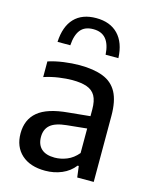

<svg xmlns="http://www.w3.org/2000/svg" viewBox="-121 -883 770 972"><g transform="rotate(15 264.0 -397.0)"><path d="M210 9Q131 9 86.2 -31.5Q41.5 -72 41.5 -142Q41.5 -214.5 90.5 -255.5Q139.5 -296.5 247.5 -306L384 -319.5L394.5 -256L256.5 -242Q197.5 -236 171.8 -213.8Q146 -191.5 146 -151.5Q146 -111 169.8 -89.2Q193.5 -67.5 239.5 -67.5Q271.5 -67.5 303.5 -80.5Q335.5 -93.5 361 -124V-352Q361 -398 346.5 -423.5Q332 -449 302 -459.5Q272 -470 225.5 -470Q194.5 -470 155.5 -464.5Q116.5 -459 78.5 -446.5V-528.5Q115 -540.5 159 -546.5Q203 -552.5 241.5 -552.5Q316 -552.5 365.2 -533.2Q414.5 -514 438.8 -469Q463 -424 463 -346V0H376.5L369 -58.5H363Q337 -25 296.8 -8Q256.5 9 210 9ZM102.5 -637.5Q106.5 -719 147.2 -761.8Q188 -804.5 261.5 -804.5Q334.5 -804.5 376.2 -761.5Q418 -718.5 421.5 -637.5H354.5Q351 -692 328.2 -719.2Q305.5 -746.5 261.5 -746.5Q217 -746.5 195 -719.2Q173 -692 169.5 -637.5Z"/></g></svg>

Font: Encode Sans Condensed Thin Medium
Style: Regular
Weight: 500
Version: Version 3.002